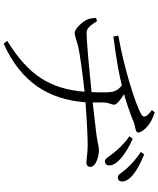

<svg xmlns="http://www.w3.org/2000/svg" viewBox="71 -876 858 1040"><g transform="rotate(90 500.0 -356.0)"><path d="M807 -544C828 -519 838 -495 854 -495C866 -495 876 -503 876 -519C876 -538 865 -557 840 -580C816 -601 781 -624 732 -646L718 -628C760 -599 786 -570 807 -544ZM893 -613C915 -589 925 -565 940 -565C954 -565 963 -573 963 -588C963 -607 952 -627 925 -649C901 -669 865 -688 816 -708L803 -690C845 -662 869 -638 893 -613ZM77 -447C78 -426 81 -410 86 -400C96 -375 135 -332 157 -332C181 -332 202 -344 231 -350C270 -360 399 -377 477 -385C461 -198 389 -82 201 34L217 53C425 -41 519 -189 534 -390C607 -396 720 -402 762 -402C810 -402 843 -395 859 -395C879 -395 884 -405 884 -418C884 -444 830 -463 795 -463C774 -463 770 -458 707 -449L535 -429V-482C535 -520 547 -528 547 -546C547 -559 518 -582 490 -599C544 -614 594 -632 644 -652C667 -661 698 -660 698 -675C698 -692 678 -714 664 -726C650 -738 625 -754 589 -765L576 -750C616 -721 618 -705 602 -694C553 -663 347 -598 173 -568L178 -541C325 -560 389 -574 443 -587C474 -561 479 -542 480 -503C481 -475 480 -449 479 -423C398 -415 218 -396 155 -396C131 -396 113 -424 94 -453Z"/></g></svg>

Font: Noto Serif SC Light
Style: Regular
Weight: 300
Designer: Ryoko NISHIZUKA 西塚涼子 (kana & ideographs); Frank Grießhammer (Latin, Greek & Cyrillic); Wenlong ZHANG 张文龙 (bopomofo); San
Foundry: Adobe
Version: Version 2.001;hotconv 1.1.0;makeotfexe 2.6.0